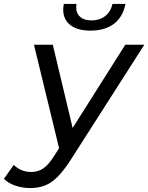

<svg xmlns="http://www.w3.org/2000/svg" viewBox="-117 -758 755 978"><path d="M36 200Q-2 200 -39 187.5Q-76 175 -97 153L-47 82Q-30 99 -7.5 108.5Q15 118 43 118Q76 118 102.5 100.5Q129 83 157 39L184 -3L56 -530H152L253 -106L521 -530H618L242 58Q207 112 176 143Q145 174 111.5 187Q78 200 36 200ZM344 -602Q269 -602 232.5 -638Q196 -674 208 -738H273Q266 -699 287 -676.5Q308 -654 349 -654Q390 -654 418.5 -676Q447 -698 456 -738H522Q509 -671 463 -636.5Q417 -602 344 -602Z"/></svg>

Font: Montserrat Medium
Style: Italic
Weight: 500
Italic angle: -11.3°
Designer: Julieta Ulanovsky
Foundry: Julieta Ulanovsky
Version: Version 9.000; ttfautohint (v1.8.4.7-5d5b)